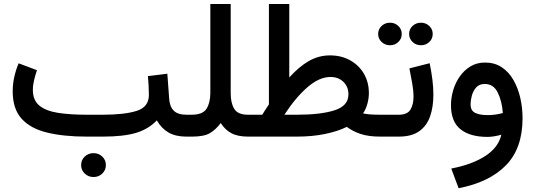

<svg xmlns="http://www.w3.org/2000/svg" viewBox="-20 -698 2734 981"><path d="M394.5 145.5Q394.5 119.6 412.8 102.1Q431.2 84.5 458 84.5Q484.4 84.5 502.7 102.1Q521 119.6 521 145.5Q521 170.9 502.7 188.7Q484.4 206.5 458 206.5Q431.2 206.5 412.8 188.7Q394.5 170.9 394.5 145.5ZM735.8 -309.1 835 -321.3 844.2 -195.8Q846.7 -153.3 867.7 -132.6Q888.7 -111.8 932.6 -111.8H944.3V0H932.6Q877.4 0 841.3 -20.8Q805.2 -41.5 781.2 -83Q739.3 -38.6 675.8 -19.3Q612.3 0 504.4 0H422.9Q304.7 0 220 -20.8Q135.3 -41.5 90.1 -91.8Q44.9 -142.1 44.9 -231.4Q44.9 -269.5 53.2 -305.9Q61.5 -342.3 75.2 -374.5L168.9 -339.4Q161.1 -316.9 154.5 -290Q147.9 -263.2 147.9 -238.8Q147.9 -185.5 181.6 -158.2Q215.3 -130.9 277.1 -121.3Q338.9 -111.8 422.9 -111.8H504.4Q616.7 -111.8 678.7 -131.6Q740.7 -151.4 740.7 -212.9Q740.7 -235.4 739.3 -261.2Q737.8 -287.1 735.8 -309.1Z M1054.7 -222.7V-677.7H1158.7V-221.7Q1158.7 -171.4 1177 -141.6Q1195.3 -111.8 1246.6 -111.8H1262.2V0H1247.6Q1194.3 0 1161.9 -17.6Q1129.4 -35.2 1107.9 -69.3Q1083 -36.1 1053 -18.1Q1022.9 0 961.4 0H924.8V-111.8H959.5Q1015.1 -111.8 1034.7 -141.6Q1054.2 -171.4 1054.7 -222.7Z M1666 -415Q1724.1 -415 1769 -389.9Q1814 -364.7 1839.4 -321.3Q1864.7 -277.8 1864.7 -222.7Q1864.7 -195.8 1857.2 -168Q1849.6 -140.1 1835 -118.7Q1847.7 -115.7 1867.4 -113.8Q1887.2 -111.8 1922.4 -111.8H1937V0H1922.9Q1862.3 0 1821.5 -13.9Q1780.8 -27.8 1752 -49.8Q1707 -27.3 1641.8 -13.7Q1576.7 0 1495.6 0H1242.7V-111.8H1319.8Q1328.1 -125.5 1336.9 -138.7Q1345.7 -151.9 1354 -164.6V-677.7H1458V-302.2Q1507.3 -356.9 1557.6 -386Q1607.9 -415 1666 -415ZM1668.5 -304.7Q1611.3 -304.7 1550.5 -252Q1489.7 -199.2 1433.1 -111.8H1497.1Q1618.7 -111.8 1689.5 -134.5Q1760.3 -157.2 1760.3 -215.8Q1760.3 -254.9 1734.6 -279.8Q1709 -304.7 1668.5 -304.7Z M2070.3 -524.4Q2070.3 -548.8 2087.9 -565.4Q2105.5 -582 2130.9 -582Q2155.8 -582 2173.3 -565.4Q2190.9 -548.8 2190.9 -524.4Q2190.9 -500 2173.3 -483.4Q2155.8 -466.8 2130.9 -466.8Q2105.5 -466.8 2087.9 -483.6Q2070.3 -500.5 2070.3 -524.4ZM1912.1 -524.4Q1912.1 -548.8 1929.7 -565.4Q1947.3 -582 1972.7 -582Q1997.6 -582 2015.1 -565.4Q2032.7 -548.8 2032.7 -524.4Q2032.7 -500 2015.1 -483.4Q1997.6 -466.8 1972.7 -466.8Q1947.3 -466.8 1929.7 -483.6Q1912.1 -500.5 1912.1 -524.4ZM2017.6 0H1917.5V-111.8H2017.6Q2061 -111.8 2076.9 -137.7Q2092.8 -163.6 2092.8 -203.6Q2092.8 -235.8 2085.9 -273.7Q2079.1 -311.5 2071.8 -348.6L2175.3 -375Q2184.1 -332.5 2189.2 -292Q2194.3 -251.5 2194.3 -213.9Q2194.3 -152.3 2177.7 -104Q2161.1 -55.7 2122.3 -27.8Q2083.5 0 2017.6 0Z M2649.9 -94.2Q2649.9 60.1 2564.9 146.7Q2480 233.4 2323.2 263.7L2285.6 163.1Q2392.6 142.6 2459.7 98.9Q2526.9 55.2 2541.5 -9.8Q2525.4 -4.9 2506.1 -1.7Q2486.8 1.5 2471.2 1.5Q2381.3 1.5 2332.8 -37.6Q2284.2 -76.7 2284.2 -160.6Q2284.2 -198.2 2295.4 -236.6Q2306.6 -274.9 2328.9 -306.9Q2351.1 -338.9 2383.5 -358.6Q2416 -378.4 2458 -378.4Q2507.3 -378.4 2543.5 -354.5Q2579.6 -330.6 2603 -289.8Q2626.5 -249 2638.2 -198.5Q2649.9 -147.9 2649.9 -94.2ZM2471.7 -109.9Q2492.7 -109.9 2512.7 -112.8Q2532.7 -115.7 2549.3 -120.6Q2544.4 -183.1 2522.7 -226.1Q2501 -269 2457 -269Q2428.7 -269 2412.8 -251Q2397 -232.9 2390.6 -208.5Q2384.3 -184.1 2384.3 -165Q2384.3 -133.3 2407.2 -121.6Q2430.2 -109.9 2471.7 -109.9Z"/></svg>

Font: Vazirmatn RD Medium
Style: Regular
Weight: 500
Designer: Saber Rastikerdar
Foundry: Saber Rastikerdar
Version: Version 33.003